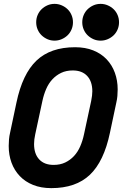

<svg xmlns="http://www.w3.org/2000/svg" viewBox="-20 -958 652 992"><path d="M65 -428Q96 -576 168.5 -645Q241 -714 368 -714Q421 -714 462 -697.5Q503 -681 531 -651.5Q559 -622 573.5 -582Q588 -542 588 -496Q588 -479 586.5 -462Q585 -445 581 -428L548 -272Q517 -124 444.5 -55Q372 14 245 14Q192 14 151 -2.5Q110 -19 82 -48.5Q54 -78 39.5 -117.5Q25 -157 25 -204Q25 -221 26.5 -238Q28 -255 32 -272ZM257 -106Q291 -106 317 -118.5Q343 -131 362.5 -152Q382 -173 394.5 -202Q407 -231 414 -264L451 -436Q454 -452 455.5 -463.5Q457 -475 457 -486Q457 -537 430.5 -565.5Q404 -594 356 -594Q322 -594 296 -581.5Q270 -569 250.5 -548Q231 -527 218.5 -498Q206 -469 199 -436L162 -264Q156 -237 156 -214Q156 -163 182.5 -134.5Q209 -106 257 -106ZM357 -843Q357 -823 349.5 -805.5Q342 -788 329 -775.5Q316 -763 298.5 -755.5Q281 -748 262 -748Q242 -748 225 -755.5Q208 -763 195 -775.5Q182 -788 174.5 -805.5Q167 -823 167 -843Q167 -863 174.5 -880.5Q182 -898 195 -910.5Q208 -923 225 -930.5Q242 -938 262 -938Q281 -938 298.5 -930.5Q316 -923 329 -910.5Q342 -898 349.5 -880.5Q357 -863 357 -843ZM595 -843Q595 -823 587.5 -805.5Q580 -788 567 -775.5Q554 -763 536.5 -755.5Q519 -748 500 -748Q480 -748 463 -755.5Q446 -763 433 -775.5Q420 -788 412.5 -805.5Q405 -823 405 -843Q405 -863 412.5 -880.5Q420 -898 433 -910.5Q446 -923 463 -930.5Q480 -938 500 -938Q519 -938 536.5 -930.5Q554 -923 567 -910.5Q580 -898 587.5 -880.5Q595 -863 595 -843Z"/></svg>

Font: Space Mono
Style: Bold Italic
Weight: 700
Italic angle: -12°
Monospace: yes
Designer: Colophon Foundry / Benjamin Critton
Foundry: Colophon Foundry
Version: Version 1.000;PS 1.000;hotconv 1.0.81;makeotf.lib2.5.63406